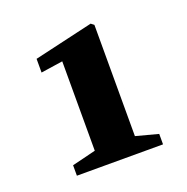

<svg xmlns="http://www.w3.org/2000/svg" viewBox="-82 -882 539 553"><g transform="rotate(-20 187.0 -605.0)"><path d="M70 -762 251 -804 260 -797V-456L328 -438V-406H64V-438L137 -456V-730L70 -720Z"/></g></svg>

Font: Source Serif Pro Black
Style: Regular
Weight: 900
Designer: Frank Grießhammer
Foundry: Adobe Systems Incorporated
Version: Version 3.001;hotconv 1.0.111;makeotfexe 2.5.65597